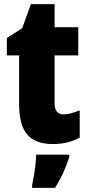

<svg xmlns="http://www.w3.org/2000/svg" viewBox="-20 -684 426 925"><path d="M287 -133Q305 -133 324 -138.5Q343 -144 364 -152V-21Q336 -6 304.5 2Q273 10 233 10Q152 10 112 -35Q72 -80 72 -182V-417H13V-501L87 -548L129 -664H243V-553H357V-417H243V-187Q243 -133 287 -133ZM314 72Q301 112 284.5 148.5Q268 185 245 221H135V207Q139 189 143.5 162Q148 135 151 108Q154 81 154 61H314Z"/></svg>

Font: Noto Sans Kannada Condensed Black
Style: Regular
Weight: 900
Width: 3
Designer: Jelle Bosma - Monotype Design Team
Foundry: Monotype Imaging Inc.
Version: Version 2.005; ttfautohint (v1.8.4.7-5d5b)